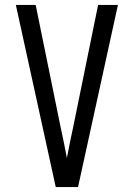

<svg xmlns="http://www.w3.org/2000/svg" viewBox="-20 -755 540 775"><path d="M205 0 44 -735H124L224 -245Q231 -213 237.5 -181Q244 -149 250 -117Q256 -149 262.5 -181Q269 -213 276 -245L376 -735H456L295 0Z"/></svg>

Font: Iosevka srxl
Style: Regular
Weight: 400
Monospace: yes
Designer: Belleve Invis
Foundry: Belleve Invis
Version: Version 33.0.1; ttfautohint (v1.8.3)